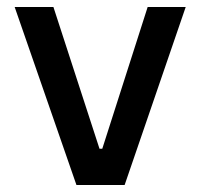

<svg xmlns="http://www.w3.org/2000/svg" viewBox="-20 -530 574 550"><path d="M199 0 22 -510H133L265 -104H273L403 -510H512L337 0Z"/></svg>

Font: Saira Thin Medium
Style: Regular
Weight: 500
Version: Version 1.101